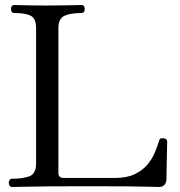

<svg xmlns="http://www.w3.org/2000/svg" viewBox="-20 -746 719 766"><path d="M28 0Q22 0 18.5 -5Q15 -10 15 -17Q15 -23 18.5 -28Q22 -33 28 -33Q72 -33 98 -43Q124 -53 124 -95V-634Q124 -672 103 -683Q82 -694 38 -694Q24 -694 24 -710Q24 -726 38 -726Q46 -726 80.5 -725Q115 -724 168 -724Q222 -724 259.5 -725Q297 -726 304 -726Q318 -726 318 -710Q318 -694 304 -694Q261 -694 237 -683Q213 -672 213 -634V-56Q213 -36 234 -36H438Q485 -36 516 -50.5Q547 -65 566.5 -87.5Q586 -110 597 -136Q608 -162 615 -185Q617 -193 622.5 -194Q628 -195 634 -194Q647 -193 647 -180Q647 -176 646.5 -156Q646 -136 645.5 -110Q645 -84 644.5 -62Q644 -40 644 -31Q644 -18 636.5 -9Q629 0 614 0Q608 0 577.5 -1Q547 -2 486 -2.5Q425 -3 325 -3Q243 -3 178.5 -2.5Q114 -2 74.5 -1Q35 0 28 0Z"/></svg>

Font: Zen Old Mincho
Style: Regular
Weight: 400
Designer: Yoshimichi Ohira
Foundry: Positype
Version: Version 1.001